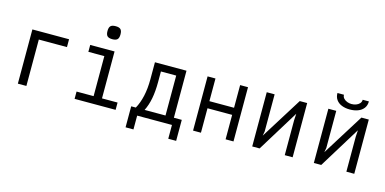

<svg xmlns="http://www.w3.org/2000/svg" viewBox="-84 -1266 3768 1881"><g transform="rotate(15 1800.0 -326.0)"><path d="M118 -550H490V-470.5H204.5V0H118Z M704.5 -550H951.5V-74H1109.5V0H693.5V-74H866.5V-480H704.5ZM832.5 -726Q832.5 -762 847.5 -777Q862.5 -792 898.5 -792Q934.5 -792 949.5 -777Q964.5 -762 964.5 -726Q964.5 -690 949.5 -675Q934.5 -660 898.5 -660Q862.5 -660 847.5 -675Q832.5 -690 832.5 -726Z M1248 -73H1295Q1326.5 -129.5 1343.8 -206Q1361 -282.5 1361 -378V-550H1681V-73H1761V140H1681V0H1328V140H1248ZM1596 -73V-478H1441V-373Q1441 -276.5 1427 -203.5Q1413 -130.5 1384 -73Z M1895 -550H1975V-320H2225V-550H2305V0H2225V-248H1975V0H1895Z M2495 -550H2575V-173.5L2567 -129L2830 -550H2905V0H2825V-354L2829 -421L2570 0H2495Z M3120 -550H3200V-173.5L3192 -129L3455 -550H3530V0H3450V-354L3454 -421L3195 0H3120ZM3166 -722H3232Q3232 -700 3246.8 -684.2Q3261.5 -668.5 3283.2 -660.8Q3305 -653 3326 -653Q3349 -653 3371 -660.5Q3393 -668 3407.5 -683.8Q3422 -699.5 3422 -722H3485Q3485 -680.5 3463.5 -652.5Q3442 -624.5 3405.5 -610.8Q3369 -597 3324 -597Q3279 -597 3243.2 -610.8Q3207.5 -624.5 3186.8 -652.5Q3166 -680.5 3166 -722Z"/></g></svg>

Font: JuliaMono
Style: Regular
Weight: 400
Monospace: yes
Designer: cormullion
Foundry: corm
Version: Version 0.055; ttfautohint (v1.8.4)